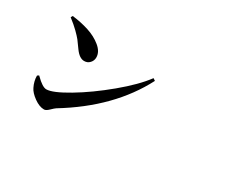

<svg xmlns="http://www.w3.org/2000/svg" viewBox="-102 -1059 1704 1412"><g transform="rotate(30 750.0 -353.5)"><path d="M172.9 -688.5 181.6 -704.1Q255.9 -695.3 321.8 -674.3Q387.7 -653.3 436 -613.8Q484.4 -574.2 484.4 -526.4Q484.4 -499 465.8 -479Q447.3 -459 418.9 -459Q378.9 -459 340.8 -511.7Q311.5 -553.7 296.4 -572.8Q281.2 -591.8 250 -622.6Q218.8 -653.3 172.9 -688.5ZM282.2 -139.6Q335 -139.6 461.4 -214.8Q587.9 -290 722.2 -401.4Q856.4 -512.7 924.8 -605.5L943.4 -592.8Q780.3 -277.3 416 -55.7Q405.3 -48.8 381.8 -25.9Q358.4 -2.9 341.8 -2.9Q301.8 -2.9 256.3 -35.6Q210.9 -68.4 195.3 -101.6Q172.9 -146.5 172.9 -193.4L186.5 -202.1Q188.5 -200.2 191.4 -197.3Q249 -139.6 282.2 -139.6Z"/></g></svg>

Font: Bpmf Zihi Serif Bold
Style: Bold
Weight: 700
Foundry: But Ko
Version: Version 1.320